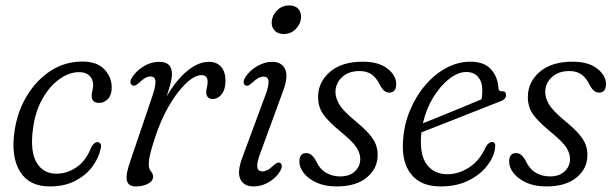

<svg xmlns="http://www.w3.org/2000/svg" viewBox="-20 -679 2256 708"><path d="M272 -413Q235 -413 198.8 -387Q162.5 -361 136 -313.8Q109.5 -266.5 101.5 -203.5Q90.5 -121 114.8 -79.8Q139 -38.5 188 -38.5Q227.5 -38.5 262.5 -62.5Q297.5 -86.5 316.5 -136Q327 -155 339.5 -155Q346.5 -155 350.8 -148Q355 -141 350 -126.5Q343 -94.5 319.8 -63.5Q296.5 -32.5 257.2 -12Q218 8.5 163.5 8.5Q87 8.5 53.2 -47.2Q19.5 -103 34 -197.5Q44 -267 78.8 -325Q113.5 -383 166.2 -417.5Q219 -452 284 -452Q338 -452 365 -423.2Q392 -394.5 392 -356.5Q392 -329.5 378.5 -314.5Q365 -299.5 346 -299.5Q317.5 -299.5 318 -326.5Q318 -335.5 320.8 -345Q323.5 -354.5 323.5 -365.5Q323.5 -387 309.8 -400Q296 -413 272 -413Z M470 -363.5Q463.5 -365.5 461.5 -372.8Q459.5 -380 465 -390Q479 -415 507.5 -433Q536 -451 567.5 -451Q614 -451 614 -406.5Q614 -390.5 608.5 -369.8Q603 -349 594.5 -323.5Q630 -384.5 670.8 -417.8Q711.5 -451 749.5 -451Q780 -451 795.8 -432.2Q811.5 -413.5 811.5 -381.5Q811.5 -350 797.8 -332Q784 -314 764 -314Q752 -314 746.2 -321Q740.5 -328 740.5 -338.5Q740.5 -347.5 743 -356.2Q745.5 -365 745.5 -377.5Q745.5 -402 723 -402Q698.5 -402 666.8 -372.5Q635 -343 603.8 -290Q572.5 -237 550 -166.5Q537 -126.5 532.8 -106.8Q528.5 -87 528.5 -73.5Q528.5 -57 536.5 -47.5Q544.5 -38 544.5 -27.5Q544.5 -11.5 525.8 -1.5Q507 8.5 481 8.5Q452.5 8.5 447.8 -14Q443 -36.5 461.5 -88L540.5 -320.5Q554 -360 553.2 -378.5Q552.5 -397 534.5 -397Q525.5 -397 515.5 -391.5Q505.5 -386 491.5 -372.5Q477.5 -360.5 470 -363.5Z M1025.5 -553.5Q1004 -553.5 992 -567Q980 -580.5 982 -601Q984.5 -623.5 1002.2 -641.2Q1020 -659 1047 -659Q1069 -659 1080.5 -645.5Q1092 -632 1090 -611Q1087.5 -589 1069.8 -571.2Q1052 -553.5 1025.5 -553.5ZM940 -114.5Q926.5 -78.5 928.8 -62.8Q931 -47 948 -47Q956.5 -47 966.8 -52.2Q977 -57.5 990.5 -70.5Q1004.5 -83 1012.5 -78.5Q1018.5 -76 1019 -67.5Q1019.5 -59 1013 -48Q998.5 -23.5 971.5 -7.5Q944.5 8.5 915 8.5Q879 8.5 866.2 -18.5Q853.5 -45.5 874.5 -100.5L958.5 -327.5Q972 -363.5 970.2 -380Q968.5 -396.5 951.5 -396.5Q932.5 -396.5 908 -372Q901.5 -366.5 896 -364Q890.5 -361.5 885 -364Q879 -367 878.5 -375.5Q878 -384 884.5 -394Q900 -418.5 927.8 -434.8Q955.5 -451 983.5 -451Q1019 -451 1031.5 -423.8Q1044 -396.5 1023 -341Z M1234.5 -28.5Q1269 -28.5 1288.8 -47.2Q1308.5 -66 1308.5 -92.5Q1308.5 -113.5 1295 -134.8Q1281.5 -156 1239 -191Q1189 -232 1170.8 -259.2Q1152.5 -286.5 1153 -323Q1153.5 -376.5 1196.8 -414Q1240 -451.5 1318 -451.5Q1376 -451.5 1408.5 -426.2Q1441 -401 1441 -369Q1441 -337.5 1415.5 -337.5Q1405.5 -337.5 1397 -344.2Q1388.5 -351 1380 -367.5Q1368 -392 1350.5 -404.5Q1333 -417 1306 -417Q1265 -417 1241 -394.2Q1217 -371.5 1217 -340Q1217 -318 1230.8 -294.5Q1244.5 -271 1286.5 -236Q1322.5 -206.5 1341.2 -184.8Q1360 -163 1366.5 -144.5Q1373 -126 1372.5 -105.5Q1372 -57 1332.2 -24.2Q1292.5 8.5 1221 8.5Q1179 8.5 1148.2 -5.2Q1117.5 -19 1100.8 -40Q1084 -61 1084 -83Q1084 -114.5 1109.5 -114.5Q1130 -114.5 1145 -86Q1159 -55.5 1182.2 -42Q1205.5 -28.5 1234.5 -28.5Z M1805.5 -132Q1801 -99.5 1775.8 -67Q1750.5 -34.5 1707 -13Q1663.5 8.5 1604.5 8.5Q1532 8.5 1496.5 -36Q1461 -80.5 1466 -156.5Q1469 -215.5 1490.5 -268.8Q1512 -322 1546.8 -363.2Q1581.5 -404.5 1624.8 -428Q1668 -451.5 1715 -451.5Q1765 -451.5 1790.2 -423.8Q1815.5 -396 1818 -354Q1819.5 -341.5 1829.5 -342.5Q1844.5 -344.5 1846 -330Q1847.5 -313.5 1824 -305Q1793.5 -293 1753.5 -277.2Q1713.5 -261.5 1671.8 -245Q1630 -228.5 1593.5 -214.2Q1557 -200 1534 -191Q1533 -183.5 1532.5 -175.5Q1528 -105 1555 -70.8Q1582 -36.5 1630 -36.5Q1670.5 -36.5 1709.8 -61.5Q1749 -86.5 1772 -138.5Q1783.5 -156 1794.5 -155.5Q1809.5 -154.5 1805.5 -132ZM1699 -413.5Q1669 -413.5 1636.5 -388.2Q1604 -363 1577.8 -320.2Q1551.5 -277.5 1539.5 -224.5Q1566.5 -235 1604.5 -250.5Q1642.5 -266 1682.8 -282.5Q1723 -299 1755.5 -313Q1758.5 -326 1758.5 -346Q1758.5 -377 1743 -395.2Q1727.5 -413.5 1699 -413.5Z M2008 -28.5Q2042.5 -28.5 2062.2 -47.2Q2082 -66 2082 -92.5Q2082 -113.5 2068.5 -134.8Q2055 -156 2012.5 -191Q1962.5 -232 1944.2 -259.2Q1926 -286.5 1926.5 -323Q1927 -376.5 1970.2 -414Q2013.5 -451.5 2091.5 -451.5Q2149.5 -451.5 2182 -426.2Q2214.5 -401 2214.5 -369Q2214.5 -337.5 2189 -337.5Q2179 -337.5 2170.5 -344.2Q2162 -351 2153.5 -367.5Q2141.5 -392 2124 -404.5Q2106.5 -417 2079.5 -417Q2038.5 -417 2014.5 -394.2Q1990.5 -371.5 1990.5 -340Q1990.5 -318 2004.2 -294.5Q2018 -271 2060 -236Q2096 -206.5 2114.8 -184.8Q2133.5 -163 2140 -144.5Q2146.5 -126 2146 -105.5Q2145.5 -57 2105.8 -24.2Q2066 8.5 1994.5 8.5Q1952.5 8.5 1921.8 -5.2Q1891 -19 1874.2 -40Q1857.5 -61 1857.5 -83Q1857.5 -114.5 1883 -114.5Q1903.5 -114.5 1918.5 -86Q1932.5 -55.5 1955.8 -42Q1979 -28.5 2008 -28.5Z"/></svg>

Font: Fraunces 72pt SuperSoft Light
Style: Italic
Weight: 300
Italic angle: -16°
Version: Version 1.000;[b76b70a41]